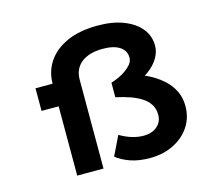

<svg xmlns="http://www.w3.org/2000/svg" viewBox="-105 -866 1141 1009"><g transform="rotate(-15 465.5 -362.0)"><path d="M593 10Q531 10 486 -6Q441 -22 411 -46L462 -151Q494 -132 526.5 -122Q559 -112 591 -112Q635 -112 663.5 -136Q692 -160 692 -199Q692 -231 677.5 -254.5Q663 -278 637 -295Q611 -312 575.5 -324.5Q540 -337 498 -346V-425Q515 -430 536.5 -439.5Q558 -449 577.5 -462.5Q597 -476 610.5 -492.5Q624 -509 624 -528Q624 -566 591.5 -587.5Q559 -609 500 -609Q425 -609 383 -576Q341 -543 341 -483V0H198V-499Q198 -566 233.5 -619Q269 -672 337.5 -703Q406 -734 506 -734Q587 -734 646.5 -710.5Q706 -687 738 -647Q770 -607 770 -554Q770 -519 749.5 -485.5Q729 -452 692.5 -426Q656 -400 611 -384L609 -439Q655 -427 696.5 -406.5Q738 -386 771.5 -356.5Q805 -327 823.5 -289.5Q842 -252 842 -207Q842 -143 809.5 -94.5Q777 -46 720.5 -18Q664 10 593 10ZM105 -377V-500H282V-377Z"/></g></svg>

Font: Lexend Peta SemiBold
Style: Regular
Weight: 600
Designer: Bonnie Shaver-Troup, Thomas Jockin
Foundry: Lexend
Version: Version 1.007